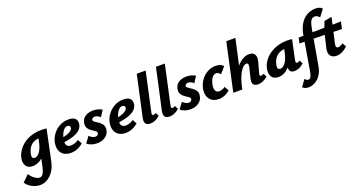

<svg xmlns="http://www.w3.org/2000/svg" viewBox="-112 -1553 5032 2682"><g transform="rotate(-20 2403.5 -212.5)"><path d="M144 289Q106 289 66.5 276Q27 263 -7 238Q-41 213 -64 179L31 85Q65 137 104.5 163Q144 189 172 189Q207 189 227.5 151Q248 113 262 46L302 -144L405 -277Q390 -212 362.5 -159.5Q335 -107 299 -70Q263 -33 221.5 -14Q180 5 137 5Q67 5 38.5 -40.5Q10 -86 22 -151Q33 -207 66 -257.5Q99 -308 150 -346.5Q201 -385 268.5 -407Q336 -429 417 -429Q444 -429 462 -427.5Q480 -426 496 -424L398 41Q385 99 360 145Q335 191 300.5 223Q266 255 226 272Q186 289 144 289ZM201 -94Q222 -94 241.5 -107Q261 -120 278 -144Q295 -168 308.5 -201.5Q322 -235 331 -278L351 -377L409 -327Q395 -330 383 -331Q371 -332 358 -332Q314 -332 281 -318.5Q248 -305 224.5 -281.5Q201 -258 187 -226Q173 -194 166 -157Q160 -123 170.5 -108.5Q181 -94 201 -94Z M702 14Q639 14 597.5 -13.5Q556 -41 540.5 -89.5Q525 -138 537 -201Q551 -267 592 -320.5Q633 -374 692.5 -406Q752 -438 823 -438Q875 -438 904 -421.5Q933 -405 942 -377Q951 -349 944 -317Q932 -266 889 -233.5Q846 -201 783 -183Q720 -165 648 -156L643 -223Q686 -230 723.5 -242Q761 -254 786.5 -272Q812 -290 817 -311Q820 -321 817.5 -331.5Q815 -342 806.5 -349Q798 -356 781 -356Q753 -356 730.5 -335Q708 -314 693 -281Q678 -248 669 -209Q661 -172 664 -143.5Q667 -115 685 -99.5Q703 -84 739 -84Q763 -84 793 -93.5Q823 -103 852 -123L886 -60Q857 -35 825.5 -18Q794 -1 762.5 6.5Q731 14 702 14Z M1091 13Q1043 13 1004.5 -1.5Q966 -16 944 -36L1010 -127Q1027 -110 1051 -96Q1075 -82 1099 -82Q1119 -82 1131.5 -92Q1144 -102 1146 -116Q1150 -134 1135 -147Q1120 -160 1097 -174Q1074 -188 1052 -207Q1030 -226 1019 -253.5Q1008 -281 1016 -322Q1029 -381 1077 -409.5Q1125 -438 1189 -438Q1229 -438 1263.5 -428Q1298 -418 1322 -403L1263 -311Q1247 -329 1225 -339Q1203 -349 1183 -349Q1164 -349 1151.5 -340Q1139 -331 1137 -319Q1134 -303 1149.5 -290Q1165 -277 1189 -262.5Q1213 -248 1235.5 -229Q1258 -210 1270.5 -181.5Q1283 -153 1273 -111Q1262 -56 1213 -21.5Q1164 13 1091 13Z M1517 14Q1454 14 1412.5 -13.5Q1371 -41 1355.5 -89.5Q1340 -138 1352 -201Q1366 -267 1407 -320.5Q1448 -374 1507.5 -406Q1567 -438 1638 -438Q1690 -438 1719 -421.5Q1748 -405 1757 -377Q1766 -349 1759 -317Q1747 -266 1704 -233.5Q1661 -201 1598 -183Q1535 -165 1463 -156L1458 -223Q1501 -230 1538.5 -242Q1576 -254 1601.5 -272Q1627 -290 1632 -311Q1635 -321 1632.5 -331.5Q1630 -342 1621.5 -349Q1613 -356 1596 -356Q1568 -356 1545.5 -335Q1523 -314 1508 -281Q1493 -248 1484 -209Q1476 -172 1479 -143.5Q1482 -115 1500 -99.5Q1518 -84 1554 -84Q1578 -84 1608 -93.5Q1638 -103 1667 -123L1701 -60Q1672 -35 1640.5 -18Q1609 -1 1577.5 6.5Q1546 14 1517 14Z M1883 8Q1855 8 1835 -2.5Q1815 -13 1807 -37.5Q1799 -62 1808 -103L1941 -711H2073L1947 -131Q1943 -113 1946 -102Q1949 -91 1963 -91Q1970 -91 1979.5 -94Q1989 -97 2002 -106L2029 -55Q1995 -23 1957.5 -7.5Q1920 8 1883 8Z M2168 8Q2140 8 2120 -2.5Q2100 -13 2092 -37.5Q2084 -62 2093 -103L2226 -711H2358L2232 -131Q2228 -113 2231 -102Q2234 -91 2248 -91Q2255 -91 2264.5 -94Q2274 -97 2287 -106L2314 -55Q2280 -23 2242.5 -7.5Q2205 8 2168 8Z M2479 13Q2431 13 2392.5 -1.5Q2354 -16 2332 -36L2398 -127Q2415 -110 2439 -96Q2463 -82 2487 -82Q2507 -82 2519.5 -92Q2532 -102 2534 -116Q2538 -134 2523 -147Q2508 -160 2485 -174Q2462 -188 2440 -207Q2418 -226 2407 -253.5Q2396 -281 2404 -322Q2417 -381 2465 -409.5Q2513 -438 2577 -438Q2617 -438 2651.5 -428Q2686 -418 2710 -403L2651 -311Q2635 -329 2613 -339Q2591 -349 2571 -349Q2552 -349 2539.5 -340Q2527 -331 2525 -319Q2522 -303 2537.5 -290Q2553 -277 2577 -262.5Q2601 -248 2623.5 -229Q2646 -210 2658.5 -181.5Q2671 -153 2661 -111Q2650 -56 2601 -21.5Q2552 13 2479 13Z M2900 14Q2840 14 2799.5 -13.5Q2759 -41 2743.5 -89.5Q2728 -138 2740 -201Q2754 -268 2792.5 -321.5Q2831 -375 2887.5 -406.5Q2944 -438 3011 -438Q3049 -438 3078 -427Q3107 -416 3125 -394L3045 -301Q3033 -318 3017.5 -328Q3002 -338 2985 -338Q2957 -338 2936.5 -319.5Q2916 -301 2903 -271.5Q2890 -242 2883 -209Q2872 -154 2886.5 -120.5Q2901 -87 2939 -87Q2966 -87 2989.5 -96Q3013 -105 3031 -119L3067 -55Q3036 -24 2991.5 -5Q2947 14 2900 14Z M3482 8Q3456 8 3436 -2.5Q3416 -13 3408.5 -37.5Q3401 -62 3411 -103L3448 -253Q3455 -283 3452 -301.5Q3449 -320 3428 -320Q3404 -320 3379 -299Q3354 -278 3330.5 -237Q3307 -196 3286.5 -136.5Q3266 -77 3251 0H3184Q3209 -117 3245.5 -199.5Q3282 -282 3326 -333Q3370 -384 3416.5 -408Q3463 -432 3507 -432Q3543 -432 3566.5 -416.5Q3590 -401 3598 -369Q3606 -337 3592 -286L3549 -131Q3544 -112 3547 -101.5Q3550 -91 3564 -91Q3572 -91 3581 -94Q3590 -97 3603 -106L3631 -55Q3596 -23 3558 -7.5Q3520 8 3482 8ZM3117 0 3272 -711H3407L3250 0Z M3789 10Q3717 10 3688.5 -37Q3660 -84 3673 -151Q3684 -207 3717 -257.5Q3750 -308 3803 -346.5Q3856 -385 3924.5 -407Q3993 -429 4074 -429Q4099 -429 4115 -427.5Q4131 -426 4145 -424L4083 -131Q4075 -89 4099 -89Q4107 -89 4117.5 -93.5Q4128 -98 4141 -106L4168 -54Q4131 -22 4096.5 -7Q4062 8 4025 8Q4000 8 3981 -2.5Q3962 -13 3955 -37.5Q3948 -62 3957 -103L3987 -246L4056 -277Q4041 -211 4013 -158Q3985 -105 3949 -67.5Q3913 -30 3872 -10Q3831 10 3789 10ZM3851 -90Q3872 -90 3892 -103Q3912 -116 3929 -140.5Q3946 -165 3960 -200Q3974 -235 3983 -278L4003 -377L4059 -327Q4049 -331 4039 -331.5Q4029 -332 4019 -332Q3973 -332 3937.5 -318.5Q3902 -305 3877 -281Q3852 -257 3836.5 -225Q3821 -193 3815 -154Q3808 -117 3819.5 -103.5Q3831 -90 3851 -90Z M4135 289Q4106 289 4083.5 280Q4061 271 4046 256L4117 158Q4128 172 4140.5 179.5Q4153 187 4167 187Q4179 187 4190 179.5Q4201 172 4210.5 150Q4220 128 4227 86L4312 -421Q4327 -504 4357 -560.5Q4387 -617 4426 -650.5Q4465 -684 4509 -699Q4553 -714 4595 -714Q4628 -714 4653 -705.5Q4678 -697 4695 -677L4618 -575Q4602 -594 4585 -603.5Q4568 -613 4549 -613Q4526 -613 4508.5 -600.5Q4491 -588 4478 -556Q4465 -524 4454 -463L4363 54Q4352 119 4327 163.5Q4302 208 4269.5 236Q4237 264 4202 276.5Q4167 289 4135 289ZM4848 -318 4221 -331 4239 -413 4871 -422ZM4652 8Q4593 8 4564 -29Q4535 -66 4551 -138L4605 -369L4657 -507L4769 -527L4686 -159Q4679 -126 4686.5 -111Q4694 -96 4713 -96Q4726 -96 4745.5 -104Q4765 -112 4786 -127L4818 -71Q4779 -32 4736 -12Q4693 8 4652 8Z"/></g></svg>

Font: Ysabeau Infant ExtraBold
Style: Italic
Weight: 800
Italic angle: -12°
Designer: Christian Thalmann (Catharsis Fonts)
Version: Version 2.001;gftools[0.9.30]; featfreeze: ss01,ss02,lnum